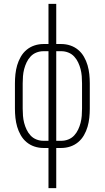

<svg xmlns="http://www.w3.org/2000/svg" viewBox="-20 -755 540 990"><path d="M230 215V8H204Q180 8 157.5 0.5Q135 -7 117 -22Q99 -37 87 -58Q75 -79 68.5 -101.5Q62 -124 59.5 -147.5Q57 -171 57 -195V-325Q57 -349 59.5 -372.5Q62 -396 68.5 -418.5Q75 -441 87 -462Q99 -483 117 -498Q135 -513 157.5 -520.5Q180 -528 204 -528H230V-735H270V-528H296Q320 -528 342.5 -520.5Q365 -513 383 -498Q401 -483 413 -462Q425 -441 431.5 -418.5Q438 -396 440.5 -372.5Q443 -349 443 -325V-195Q443 -171 440.5 -147.5Q438 -124 431.5 -101.5Q425 -79 413 -58Q401 -37 383 -22Q365 -7 342.5 0.5Q320 8 296 8H270V215ZM204 -29H230V-491H204Q185 -491 167.5 -484Q150 -477 137.5 -463.5Q125 -450 117 -433Q109 -416 104.5 -398.5Q100 -381 98.5 -362.5Q97 -344 97 -325V-195Q97 -176 98.5 -157.5Q100 -139 104.5 -121.5Q109 -104 117 -87Q125 -70 137.5 -56.5Q150 -43 167.5 -36Q185 -29 204 -29ZM270 -29H296Q315 -29 332.5 -36Q350 -43 362.5 -56.5Q375 -70 383 -87Q391 -104 395.5 -121.5Q400 -139 401.5 -157.5Q403 -176 403 -195V-325Q403 -344 401.5 -362.5Q400 -381 395.5 -398.5Q391 -416 383 -433Q375 -450 362.5 -463.5Q350 -477 332.5 -484Q315 -491 296 -491H270Z"/></svg>

Font: Iosevka SS04 Extralight
Style: Regular
Weight: 200
Monospace: yes
Designer: Belleve Invis
Foundry: Belleve Invis
Version: Version 19.0.0; ttfautohint (v1.8.4)